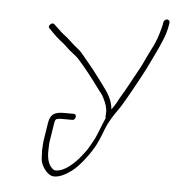

<svg xmlns="http://www.w3.org/2000/svg" viewBox="-44 -469 576 626"><g transform="rotate(5 243.5 -156.0)"><path d="M306.6 -89C303 -81.1 295.9 -63.8 285.3 -37C280.9 -25.6 276.2 -15.8 271.2 -7.5C267.8 -1.8 264.7 3.7 261.8 9C259 14.3 256 19 252.9 23C249.7 27 245.6 32.3 240.6 39C235.5 45.7 229.9 52.2 223.6 58.5C199.6 82.8 178.2 95 159.3 95C155.6 95 152.2 93.7 149.1 91C135.9 80.4 128.7 60.4 129.7 31L130.2 15C130.4 9.7 130.9 4.3 131.8 -1L140.6 -57C142.2 -67 144.7 -72 148 -72C152.2 -73.3 156 -74 159.3 -74H200C202 -74 203.9 -75 205.7 -77C207.5 -79 208.6 -81.3 209.1 -84C209.5 -86.7 209.1 -89 207.9 -91C206.7 -93 205.1 -94 203.1 -94H162.5C157.2 -94 151.3 -93 145 -91C131.8 -87.5 123.7 -76.2 120.6 -57L111.8 -1C110.6 6.3 109.8 18 109.2 34C109.7 39.3 110 47.3 110.2 58C110.4 68.7 113.8 79.2 120.4 89.5C131.3 106.5 143.5 115 155.8 115C171.5 115 190 107.2 211.3 91.5C218.1 86.5 224.9 80.3 231.8 73C238.7 65.7 244.9 58.5 250.2 51.5C255.6 44.5 259.9 38.8 263 34.5C266.2 30.2 271.6 21.9 279.1 9.6C286.7 -2.7 296.3 -24.6 308 -56C316.6 -76.7 328.8 -97.4 343.9 -118C350.3 -126.7 357.2 -137.7 364.7 -151C372.1 -164.3 378.6 -175.7 384.1 -185C389.5 -194.3 395.1 -204.5 400.9 -215.5C406.6 -226.5 411.8 -236.2 416.5 -244.5C421.1 -252.8 427.7 -266 436.2 -283.9C444.6 -301.9 450.6 -314.3 454.1 -321C456.5 -325.7 461.7 -337.3 469.6 -355.9C477.6 -374.4 482.9 -392.1 485.5 -409L486.8 -417C487.2 -419.7 486.6 -422 484.9 -424C483.2 -426 481 -427 478.4 -427C475.7 -427 473.2 -426 470.9 -424C468.6 -422 467.2 -419.7 466.8 -417L465.5 -409C464.8 -404.3 461.8 -393.4 456.6 -376.1C451.4 -358.8 444.5 -342.3 436 -326.5C433.6 -322.2 429.9 -314.7 424.9 -304C419.9 -293.3 415.4 -283.8 411.4 -275.5C407.4 -267.2 403.1 -259 398.5 -251C393.9 -243 388.8 -233.7 383.1 -223C367.5 -193.8 355.5 -172.5 346.9 -159C340.2 -145.7 334.8 -136.3 331 -131C327.2 -125.7 324.4 -121.7 322.6 -119C321.3 -138.1 313.9 -158 299.8 -178.5C294.5 -186.2 289.1 -193.5 283.8 -200.5C278.4 -207.5 273 -214.7 267.7 -222L250.9 -244C245.1 -251.3 239.2 -258.5 233.3 -265.5C227.4 -272.5 221.6 -279.5 216 -286.5C210.4 -293.5 204.8 -300 197.1 -306C189.4 -312 182.6 -317.7 176.8 -323L161.5 -337C157.1 -341 152.5 -344.7 147.7 -348C142.9 -351.3 136.2 -357.3 127.6 -366L113.6 -379C109.6 -383 105 -382.5 99.9 -377.5C94.8 -372.5 94.6 -368 99.3 -364L112.2 -351C121.4 -341.7 128.4 -335.2 133.1 -331.5C137.9 -327.8 142.3 -324.3 146.4 -321C150.6 -317.7 155.5 -313.2 161.3 -307.5C167.1 -301.8 174 -296 182 -290C190.1 -284 197.9 -277.3 204 -270C224.6 -246.9 247.1 -218.6 271.6 -185C276.9 -177.7 282.3 -170.7 287.7 -164C297.4 -147.6 303.4 -132.6 305.7 -119C306.6 -113.7 306.8 -108 306.1 -102.1C305.5 -96.2 305.6 -91.8 306.6 -89Z"/></g></svg>

Font: Proton
Style: RgCndIt
Weight: 500
Version: Version 1.017